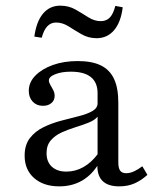

<svg xmlns="http://www.w3.org/2000/svg" viewBox="-20 -640 545 671"><path d="M187.1 11.3Q132.3 11.3 99.2 -17.7Q66.1 -46.8 66.1 -96Q66.1 -133.9 84.7 -157.7Q103.2 -181.5 132.3 -195.6Q161.3 -209.7 193.5 -218.1Q225.8 -226.6 254.8 -233.9Q283.9 -241.1 302.4 -251.6Q321 -262.1 321 -279V-314.5Q321 -351.6 297.6 -370.6Q274.2 -389.5 227.4 -389.5Q195.2 -389.5 173 -380.6Q150.8 -371.8 150.8 -358.9Q150.8 -352.4 155.6 -344Q160.5 -335.5 165.7 -325.8Q171 -316.1 171 -304.8Q171 -289.5 159.7 -279.8Q148.4 -270.2 129.8 -270.2Q108.1 -270.2 94.4 -284.7Q80.6 -299.2 80.6 -322.6Q80.6 -352.4 103.6 -375.8Q126.6 -399.2 164.9 -412.9Q203.2 -426.6 251.6 -426.6Q301.6 -426.6 332.7 -411.3Q363.7 -396 378.6 -364.1Q393.5 -332.3 393.5 -280.6V-72.6Q393.5 -52.4 400 -43.5Q406.5 -34.7 421 -34.7Q434.7 -34.7 449.2 -41.5Q463.7 -48.4 477.4 -58.9L495.2 -29Q474.2 -9.7 450.4 0.8Q426.6 11.3 396.8 11.3Q320.2 11.3 320.2 -60.5Q296.8 -25 263.3 -6.9Q229.8 11.3 187.1 11.3ZM212.1 -40.3Q243.5 -40.3 271.4 -56Q299.2 -71.8 321 -100.8V-232.3Q311.3 -220.2 290.3 -211.7Q269.4 -203.2 244.4 -195.6Q219.4 -187.9 196 -177.4Q172.6 -166.9 157.7 -149.6Q142.7 -132.3 142.7 -104.8Q142.7 -74.2 161.3 -57.3Q179.8 -40.3 212.1 -40.3ZM317.7 -506.5Q288.7 -506.5 264.5 -520.6Q240.3 -534.7 219.4 -548Q198.4 -561.3 175.8 -561.3Q158.1 -561.3 145.6 -548.4Q133.1 -535.5 125.8 -508.1L100 -512.1Q107.3 -565.3 130.6 -592.7Q154 -620.2 190.3 -620.2Q220.2 -620.2 243.5 -606.9Q266.9 -593.5 288.3 -579.8Q309.7 -566.1 332.3 -566.1Q351.6 -566.1 363.7 -578.6Q375.8 -591.1 383.1 -619.4L408.9 -614.5Q402.4 -562.1 378.6 -534.3Q354.8 -506.5 317.7 -506.5Z"/></svg>

Font: Playfair 9pt Light
Style: Regular
Weight: 300
Designer: Claus Eggers Sørensen
Foundry: Claus Eggers Sørensen
Version: Version 2.001;gftools[0.9.30]